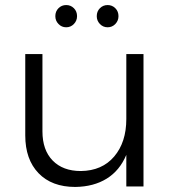

<svg xmlns="http://www.w3.org/2000/svg" viewBox="-20 -738 685 760"><path d="M285 -674Q285 -656 272.5 -643Q260 -630 242 -630Q224 -630 211.5 -643Q199 -656 199 -674Q199 -693 211.5 -705.5Q224 -718 242 -718Q260 -718 272.5 -705.5Q285 -693 285 -674ZM449 -674Q449 -656 436.5 -643Q424 -630 406 -630Q388 -630 375.5 -643Q363 -656 363 -674Q363 -693 375.5 -705.5Q388 -718 406 -718Q424 -718 436.5 -705.5Q449 -693 449 -674ZM548 -524V0H480V-125Q454 -63 402.5 -31Q351 1 278 2Q185 2 132.5 -52.5Q80 -107 80 -202V-524H148V-218Q148 -144 188.5 -102.5Q229 -61 300 -61Q384 -62 432 -118.5Q480 -175 480 -267V-524Z"/></svg>

Font: TypoPRO Montserrat
Style: Regular
Weight: 300
Designer: Julieta Ulanovsky
Foundry: Julieta Ulanovsky
Version: Version 6.001